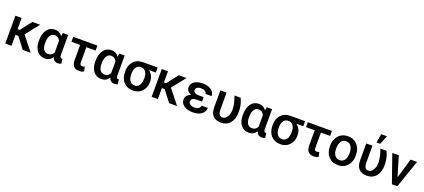

<svg xmlns="http://www.w3.org/2000/svg" viewBox="73 -2097 7574 3430"><g transform="rotate(20 3859.5 -382.0)"><path d="M69.3 0ZM241.7 -209H187.5V0H69.3V-528.3H187.5V-317.4H229L393.1 -528.3H539.6L336.9 -272L552.2 0H401.4Z M1072.8 -528.3V-150.4Q1074.2 -90.3 1108.4 -90.3Q1116.7 -90.3 1121.6 -92.3L1133.3 -4.4Q1108.4 10.3 1071.3 10.3Q992.2 10.3 966.3 -69.3Q916.5 9.8 822.3 9.8Q727.1 9.8 671.6 -59.8Q616.2 -129.4 616.2 -250.5V-256.8Q616.2 -386.7 671.9 -462.4Q727.5 -538.1 823.2 -538.1Q911.6 -538.1 961.9 -464.4L971.2 -528.3ZM734.9 -246.6Q734.9 -169.4 764.6 -127.2Q794.4 -85 852.1 -85Q920.4 -85 954.6 -151.4V-373.5Q920.4 -442.9 853 -442.9Q796.9 -442.9 765.9 -394.8Q734.9 -346.7 734.9 -246.6Z M1628.9 -434.1H1453.1V-145Q1453.1 -116.2 1463.6 -101.8Q1474.1 -87.4 1499 -87.4Q1518.1 -87.4 1544.9 -98.1L1563.5 -11.7Q1524.4 9.8 1471.7 9.8Q1336.9 9.8 1334.5 -143.1V-434.1H1169.4V-528.3H1628.9Z M2146.5 -528.3V-150.4Q2147.9 -90.3 2182.1 -90.3Q2190.4 -90.3 2195.3 -92.3L2207 -4.4Q2182.1 10.3 2145 10.3Q2065.9 10.3 2040 -69.3Q1990.2 9.8 1896 9.8Q1800.8 9.8 1745.4 -59.8Q1689.9 -129.4 1689.9 -250.5V-256.8Q1689.9 -386.7 1745.6 -462.4Q1801.3 -538.1 1897 -538.1Q1985.4 -538.1 2035.6 -464.4L2044.9 -528.3ZM1808.6 -246.6Q1808.6 -169.4 1838.4 -127.2Q1868.2 -85 1925.8 -85Q1994.1 -85 2028.3 -151.4V-373.5Q1994.1 -442.9 1926.8 -442.9Q1870.6 -442.9 1839.6 -394.8Q1808.6 -346.7 1808.6 -246.6Z M2773.9 -432.6H2643.6Q2734.4 -361.3 2734.4 -238.8Q2734.4 -169.4 2704.6 -111.8Q2674.8 -54.2 2620.6 -22.2Q2566.4 9.8 2495.6 9.8Q2385.3 9.8 2318.8 -63.5Q2252.4 -136.7 2252.4 -263.2V-269Q2252.4 -385.3 2317.9 -456.3Q2383.3 -527.3 2492.2 -528.3H2773.9ZM2371.1 -258.8Q2371.1 -176.3 2403.6 -130.6Q2436 -85 2495.6 -85Q2552.7 -85 2584.2 -130.9Q2615.7 -176.8 2615.7 -269Q2615.7 -345.2 2583.7 -388.9Q2551.8 -432.6 2494.6 -432.6Q2437 -432.6 2404.1 -389.6Q2371.1 -346.7 2371.1 -258.8Z M2852.1 0ZM3024.4 -209H2970.2V0H2852.1V-528.3H2970.2V-317.4H3011.7L3175.8 -528.3H3322.3L3119.6 -272L3335 0H3184.1Z M3403.8 -149.4Q3403.8 -194.3 3429.4 -225.3Q3455.1 -256.3 3502.9 -272Q3460.4 -289.6 3436.8 -319.1Q3413.1 -348.6 3413.1 -383.8Q3413.1 -457 3473.6 -497.3Q3534.2 -537.6 3636.7 -537.6Q3730 -537.6 3792.2 -493.4Q3854.5 -449.2 3854.5 -378.4H3736.3Q3736.3 -407.7 3706.5 -427Q3676.8 -446.3 3633.3 -446.3Q3587.4 -446.3 3559.6 -427.5Q3531.7 -408.7 3531.7 -377.9Q3531.7 -348.6 3555.2 -330.3Q3578.6 -312 3629.9 -312H3727.1V-227.5H3625Q3522.5 -226.1 3522.5 -154.3Q3522.5 -123.5 3553 -102.3Q3583.5 -81.1 3633.3 -81.1Q3681.2 -81.1 3712.9 -102.8Q3744.6 -124.5 3744.6 -156.7H3862.8Q3862.8 -81.1 3799.3 -35.6Q3735.8 9.8 3636.7 9.8Q3532.7 9.8 3468.3 -33.7Q3403.8 -77.1 3403.8 -149.4Z M4084.5 -528.3V-210.9Q4084.5 -84.5 4163.1 -84.5Q4218.3 -84.5 4253.7 -141.4Q4289.1 -198.2 4289.1 -276.4Q4287.6 -389.2 4233.9 -528.3H4351.6Q4407.7 -416 4407.7 -276.4Q4407.7 -145.5 4344.2 -67.6Q4280.8 10.3 4168 10.3Q4068.8 10.3 4017.8 -44.9Q3966.8 -100.1 3966.3 -205.6V-528.3Z M4949.2 -528.3V-150.4Q4950.7 -90.3 4984.9 -90.3Q4993.2 -90.3 4998 -92.3L5009.8 -4.4Q4984.9 10.3 4947.8 10.3Q4868.7 10.3 4842.8 -69.3Q4793 9.8 4698.7 9.8Q4603.5 9.8 4548.1 -59.8Q4492.7 -129.4 4492.7 -250.5V-256.8Q4492.7 -386.7 4548.3 -462.4Q4604 -538.1 4699.7 -538.1Q4788.1 -538.1 4838.4 -464.4L4847.7 -528.3ZM4611.3 -246.6Q4611.3 -169.4 4641.1 -127.2Q4670.9 -85 4728.5 -85Q4796.9 -85 4831.1 -151.4V-373.5Q4796.9 -442.9 4729.5 -442.9Q4673.3 -442.9 4642.3 -394.8Q4611.3 -346.7 4611.3 -246.6Z M5576.7 -432.6H5446.3Q5537.1 -361.3 5537.1 -238.8Q5537.1 -169.4 5507.3 -111.8Q5477.5 -54.2 5423.3 -22.2Q5369.1 9.8 5298.3 9.8Q5188 9.8 5121.6 -63.5Q5055.2 -136.7 5055.2 -263.2V-269Q5055.2 -385.3 5120.6 -456.3Q5186 -527.3 5294.9 -528.3H5576.7ZM5173.8 -258.8Q5173.8 -176.3 5206.3 -130.6Q5238.8 -85 5298.3 -85Q5355.5 -85 5387 -130.9Q5418.5 -176.8 5418.5 -269Q5418.5 -345.2 5386.5 -388.9Q5354.5 -432.6 5297.4 -432.6Q5239.7 -432.6 5206.8 -389.6Q5173.8 -346.7 5173.8 -258.8Z M6087.9 -434.1H5912.1V-145Q5912.1 -116.2 5922.6 -101.8Q5933.1 -87.4 5958 -87.4Q5977.1 -87.4 6003.9 -98.1L6022.5 -11.7Q5983.4 9.8 5930.7 9.8Q5795.9 9.8 5793.5 -143.1V-434.1H5628.4V-528.3H6087.9Z M6146.5 0ZM6146.5 -269Q6146.5 -346.7 6177.2 -408.9Q6208 -471.2 6263.7 -504.6Q6319.3 -538.1 6391.6 -538.1Q6498.5 -538.1 6565.2 -469.2Q6631.8 -400.4 6637.2 -286.6L6637.7 -258.8Q6637.7 -180.7 6607.7 -119.1Q6577.6 -57.6 6521.7 -23.9Q6465.8 9.8 6392.6 9.8Q6280.8 9.8 6213.6 -64.7Q6146.5 -139.2 6146.5 -263.2ZM6265.1 -258.8Q6265.1 -177.2 6298.8 -131.1Q6332.5 -85 6392.6 -85Q6452.6 -85 6486.1 -131.8Q6519.5 -178.7 6519.5 -269Q6519.5 -349.1 6485.1 -396Q6450.7 -442.9 6391.6 -442.9Q6333.5 -442.9 6299.3 -396.7Q6265.1 -350.6 6265.1 -258.8Z M6739.7 0ZM6857.9 -528.3V-210.9Q6857.9 -84.5 6936.5 -84.5Q6991.7 -84.5 7027.1 -141.4Q7062.5 -198.2 7062.5 -276.4Q7061 -389.2 7007.3 -528.3H7125Q7181.2 -416 7181.2 -276.4Q7181.2 -145.5 7117.7 -67.6Q7054.2 10.3 6941.4 10.3Q6842.3 10.3 6791.3 -44.9Q6740.2 -100.1 6739.7 -205.6V-528.3ZM6935.1 -775.4H7043.9L6975.6 -607.4H6905.3Z M7234.9 0ZM7471.2 -150.4 7583 -528.3H7705.6L7522.5 0H7419.4L7234.9 -528.3H7357.9Z"/></g></svg>

Font: Roboto Medium
Style: Regular
Weight: 500
Designer: Google
Version: Version 2.134; 2016; ttfautohint (v1.6)